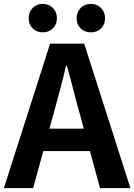

<svg xmlns="http://www.w3.org/2000/svg" viewBox="-24 -965 689 985"><path d="M-4 0 233 -741H408L645 0H489L384 -386Q367 -444 351.5 -506.5Q336 -569 319 -628H315Q301 -568 284.5 -506Q268 -444 252 -386L146 0ZM143 -190V-305H495V-190ZM195 -799Q164 -799 143.5 -819.5Q123 -840 123 -872Q123 -903 143.5 -924Q164 -945 195 -945Q227 -945 247.5 -924Q268 -903 268 -872Q268 -840 247.5 -819.5Q227 -799 195 -799ZM442 -799Q410 -799 389.5 -819.5Q369 -840 369 -872Q369 -903 389.5 -924Q410 -945 442 -945Q474 -945 494.5 -924Q515 -903 515 -872Q515 -840 494.5 -819.5Q474 -799 442 -799Z"/></svg>

Font: Noto Sans HK Thin
Style: Bold
Weight: 700
Version: Version 2.004-H2;hotconv 1.0.118;makeotfexe 2.5.65603